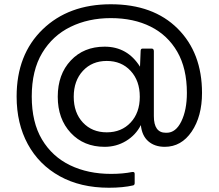

<svg xmlns="http://www.w3.org/2000/svg" viewBox="-20 -679 1026 901"><path d="M491 202Q358 202 260.5 148Q163 94 110.5 -2.5Q58 -99 58 -226Q58 -423 180 -541Q302 -659 500 -659Q699 -659 813.5 -545Q928 -431 928 -243Q928 -133 879.5 -61.5Q831 10 753 10Q706 10 676 -16Q646 -42 641 -92Q617 -45 571.5 -17.5Q526 10 471 10Q373 10 312 -55.5Q251 -121 251 -225Q251 -330 312 -395Q373 -460 471 -460Q578 -460 637 -366L640 -440Q640 -451 649 -451H692Q701 -451 702 -440V-134Q702 -56 758 -56H762Q805 -56 831 -109.5Q857 -163 857 -243Q857 -358 812 -436Q767 -514 687 -554Q607 -594 500 -594Q395 -594 311 -553Q227 -512 178 -430.5Q129 -349 129 -226Q129 -105 177 -24.5Q225 56 309 96.5Q393 137 501 137Q557 137 601 128H604Q612 128 612 137V180Q612 189 605 191Q557 202 491 202ZM481 -58Q550 -58 593 -104Q636 -150 636 -225Q636 -300 593 -346.5Q550 -393 481 -393Q412 -393 369 -346.5Q326 -300 326 -225Q326 -150 369 -104Q412 -58 481 -58Z"/></svg>

Font: YamahaIndonesia935. App
Style: Regular
Weight: 400
Designer: Dalton Maag Ltd
Foundry: Dalton Maag Ltd
Version: Version 1.002; January 01, 2024; Regular/Italic